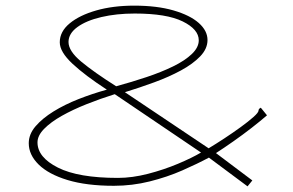

<svg xmlns="http://www.w3.org/2000/svg" viewBox="-20 -649 1040 681"><path d="M858 12 721 -90Q680 -68 626.5 -44.5Q573 -21 511 -5.5Q449 10 384 10Q287 10 219.5 -10.5Q152 -31 117 -65.5Q82 -100 82 -141Q82 -173 106 -201Q130 -229 169.5 -253.5Q209 -278 258.5 -297.5Q308 -317 359 -331Q282 -381 237 -423Q192 -465 192 -499Q192 -537 227 -566Q262 -595 321.5 -612Q381 -629 456 -629Q537 -629 595.5 -612Q654 -595 685 -567.5Q716 -540 716 -507Q716 -476 690 -449Q664 -422 621.5 -399Q579 -376 527 -357Q475 -338 423 -322L720 -123Q745 -138 775.5 -158Q806 -178 833.5 -198Q861 -218 879 -234Q897 -250 897 -257Q897 -263 905 -267L927 -240Q904 -220 872.5 -195.5Q841 -171 807.5 -147.5Q774 -124 746 -106L875 -9ZM392 -343Q447 -358 499.5 -375.5Q552 -393 594 -413.5Q636 -434 660.5 -457.5Q685 -481 685 -506Q685 -545 628 -573Q571 -601 458 -601Q393 -601 339.5 -588.5Q286 -576 254.5 -553Q223 -530 223 -500Q223 -468 268 -430.5Q313 -393 392 -343ZM398 -18Q449 -18 505 -32.5Q561 -47 611 -68Q661 -89 693 -108L387 -315Q336 -299 287 -279.5Q238 -260 199 -238Q160 -216 136.5 -192Q113 -168 113 -144Q113 -91 185.5 -54.5Q258 -18 398 -18Z"/></svg>

Font: Inconsolata UltraExpanded ExtraLight
Style: Regular
Weight: 200
Width: 9
Monospace: yes
Designer: Raph Levien, Cyreal, Brenton Simpson
Foundry: Raph Levien, Cyreal, Google
Version: Version 3.001; ttfautohint (v1.8.2.53-6de2)